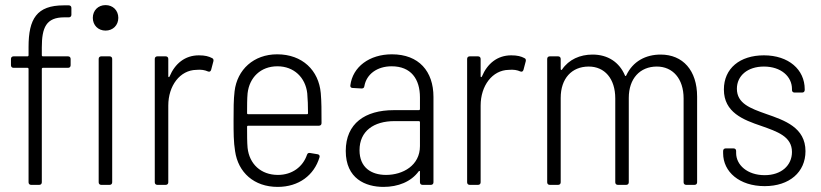

<svg xmlns="http://www.w3.org/2000/svg" viewBox="-20 -725 3218 753"><path d="M394 -705C365 -705 344 -684 344 -655C344 -626 365 -605 394 -605C423 -605 444 -626 444 -655C444 -684 423 -705 394 -705ZM92 -541V-508C92 -506 90 -504 88 -504H33C27 -504 23 -500 23 -494V-469C23 -463 27 -459 33 -459H88C90 -459 92 -457 92 -455V-10C92 -4 96 0 102 0H134C140 0 144 -4 144 -10V-455C144 -457 146 -459 148 -459H247C253 -459 257 -463 257 -469V-494C257 -500 253 -504 247 -504H148C146 -504 144 -506 144 -508V-539C144 -617 161 -657 232 -657H250C256 -657 260 -661 260 -667V-694C260 -700 256 -704 250 -704H230C124 -704 92 -651 92 -541ZM377 0H410C416 0 420 -4 420 -10V-494C420 -500 416 -504 410 -504H377C371 -504 367 -500 367 -494V-10C367 -4 371 0 377 0Z M760 -508C705 -508 666 -475 645 -425C643 -421 640 -422 640 -426V-494C640 -500 636 -504 630 -504H597C591 -504 587 -500 587 -494V-10C587 -4 591 0 597 0H630C636 0 640 -4 640 -10V-311C640 -389 686 -450 750 -451C769 -453 784 -450 795 -445C802 -442 806 -445 808 -451L817 -485C818 -490 817 -495 812 -497C799 -504 784 -508 760 -508Z M1070 -39C1003 -39 958 -82 951 -145C949 -167 949 -196 949 -228C949 -231 951 -232 953 -232H1231C1237 -232 1241 -236 1241 -242C1241 -290 1241 -327 1238 -360C1230 -449 1166 -512 1067 -512C975 -512 910 -452 900 -367C896 -334 896 -297 896 -252C896 -207 896 -168 902 -132C914 -49 976 8 1069 8C1152 8 1212 -38 1233 -108C1235 -114 1232 -119 1226 -120L1196 -125C1190 -126 1186 -124 1184 -118C1168 -71 1126 -39 1070 -39ZM1068 -465C1133 -465 1178 -421 1185 -359C1187 -337 1188 -309 1188 -281C1188 -278 1186 -277 1184 -277H953C951 -277 949 -278 949 -281C949 -310 949 -337 951 -359C958 -421 1002 -465 1068 -465Z M1517 -512C1429 -512 1363 -463 1354 -390C1353 -384 1357 -380 1363 -380L1398 -378C1404 -378 1408 -380 1409 -387C1417 -434 1459 -465 1516 -465C1592 -465 1627 -415 1627 -343V-297C1627 -295 1625 -293 1623 -293H1524C1412 -293 1336 -241 1336 -133C1336 -24 1414 8 1484 8C1541 8 1592 -12 1622 -53C1625 -56 1627 -55 1627 -52V-10C1627 -4 1631 0 1637 0H1670C1676 0 1680 -4 1680 -10V-345C1680 -445 1623 -512 1517 -512ZM1494 -39C1436 -39 1390 -68 1390 -136C1390 -211 1446 -250 1527 -250H1623C1625 -250 1627 -248 1627 -246V-152C1627 -76 1560 -39 1494 -39Z M1985 -508C1930 -508 1891 -475 1870 -425C1868 -421 1865 -422 1865 -426V-494C1865 -500 1861 -504 1855 -504H1822C1816 -504 1812 -500 1812 -494V-10C1812 -4 1816 0 1822 0H1855C1861 0 1865 -4 1865 -10V-311C1865 -389 1911 -450 1975 -451C1994 -453 2009 -450 2020 -445C2027 -442 2031 -445 2033 -451L2042 -485C2043 -490 2042 -495 2037 -497C2024 -504 2009 -508 1985 -508Z M2571 -511C2513 -511 2462 -485 2436 -429C2434 -426 2432 -426 2431 -429C2409 -481 2364 -511 2304 -511C2255 -511 2211 -492 2184 -452C2182 -449 2179 -451 2179 -454V-494C2179 -500 2175 -504 2169 -504H2136C2130 -504 2126 -500 2126 -494V-10C2126 -4 2130 0 2136 0H2169C2175 0 2179 -4 2179 -10V-341C2179 -417 2222 -464 2289 -464C2351 -464 2393 -417 2393 -339V-10C2393 -4 2397 0 2403 0H2436C2442 0 2446 -4 2446 -10V-341C2446 -417 2490 -464 2556 -464C2618 -464 2661 -417 2661 -339V-10C2661 -4 2665 0 2671 0H2704C2710 0 2714 -4 2714 -10V-346C2714 -449 2658 -511 2571 -511Z M2979 5C3076 5 3139 -50 3139 -132C3139 -225 3057 -253 2985 -278C2923 -300 2870 -319 2870 -377C2870 -428 2912 -464 2976 -464C3043 -464 3086 -425 3086 -376V-372C3086 -366 3090 -362 3096 -362H3126C3132 -362 3136 -366 3136 -372V-375C3136 -452 3073 -508 2976 -508C2882 -508 2819 -457 2819 -374C2819 -284 2895 -255 2966 -231C3028 -209 3086 -190 3086 -129C3086 -76 3044 -38 2979 -38C2911 -38 2867 -78 2867 -125V-133C2867 -139 2863 -143 2857 -143H2826C2820 -143 2816 -139 2816 -133V-124C2816 -51 2880 5 2979 5Z"/></svg>

Font: Barlow Semi Condensed Light
Style: Regular
Weight: 300
Width: 4
Designer: Jeremy Tribby
Foundry: Tribby Type
Version: Version 1.422;hotconv 1.0.109;makeotfexe 2.5.65596